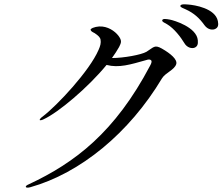

<svg xmlns="http://www.w3.org/2000/svg" viewBox="-20 -858 1040 890"><path d="M732 -764C730 -757 744 -752 754 -746C788 -726 819 -684 834 -659C847 -636 870 -632 882 -637C894 -642 899 -652 897 -671C892 -733 784 -764 768 -767C751 -770 734 -773 732 -764ZM852 -837C838 -838 818 -840 816 -831C815 -824 830 -820 840 -815C880 -797 905 -773 928 -741C944 -719 967 -718 978 -724C990 -730 994 -740 990 -760C978 -820 881 -835 852 -837ZM120 10C352 -55 579 -241 731 -495C747 -521 789 -534 797 -561C803 -582 772 -609 730 -633C696 -652 693 -639 659 -618C635 -604 553 -589 499 -589C512 -607 523 -624 532 -640C540 -657 546 -666 534 -685C522 -705 492 -731 454 -735C436 -737 410 -732 401 -723C398 -720 402 -713 410 -709C418 -706 444 -689 446 -675C449 -659 445 -645 437 -627C395 -529 244 -368 178 -318C168 -311 164 -305 164 -302C165 -299 174 -301 182 -305C250 -336 388 -452 474 -557C531 -542 585 -559 656 -579C668 -583 675 -584 681 -578C684 -575 683 -566 676 -554C513 -245 328 -104 114 -4C105 0 98 4 100 9C101 12 108 13 120 10Z"/></svg>

Font: Shippori Mincho
Style: Regular
Weight: 400
Designer: Bonji Tadano  Ryoko NISHIZUKA  (kana & ideographs); Frank Grießhammer (Latin, Greek & Cyrillic); Wenlong ZHANG  (bopomof
Foundry: Adobe Systems Incorporated
Version: Version 1.003;PS 1.001;hotconv 16.6.54;makeotf.lib2.5.65590